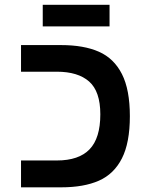

<svg xmlns="http://www.w3.org/2000/svg" viewBox="-20 -802 640 822"><path d="M70 -115H223.5Q317.5 -115 363.5 -162.8Q409.5 -210.5 409.5 -312.5Q409.5 -410.5 361.8 -452.8Q314 -495 223.5 -495H70V-609H241.5Q339 -609 403.5 -580.5Q468 -552 502 -485Q536 -418 536 -304.5Q536 -191 502 -124Q468 -57 403.5 -28.5Q339 0 241.5 0H70ZM163 -781.5H449V-689H163Z"/></svg>

Font: JuliaMono SemiBold
Style: Regular
Weight: 600
Monospace: yes
Designer: cormullion
Foundry: corm
Version: Version 0.055; ttfautohint (v1.8.4)